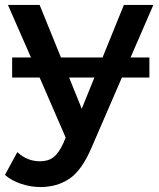

<svg xmlns="http://www.w3.org/2000/svg" viewBox="-32 -554 640 775"><path d="M131 201Q92 201 53 188Q14 175 -12 152L38 60Q77 97 130 97Q163 97 184.5 80Q206 63 224 23L233 1L128 -241H17V-322H93L0 -534H128L214 -322H382L468 -534H587L495 -322H571V-241H460L337 43Q298 134 248 167.5Q198 201 131 201ZM349 -241H247L298 -115Z"/></svg>

Font: Montserrat SemiBold
Style: Regular
Weight: 600
Designer: Julieta Ulanovsky
Foundry: Julieta Ulanovsky
Version: Version 9.000; ttfautohint (v1.8.4.7-5d5b)